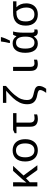

<svg xmlns="http://www.w3.org/2000/svg" viewBox="1580 -2425 1040 4240"><g transform="rotate(-90 2100.0 -305.0)"><path d="M103 -536H195V-395Q195 -355 188 -245H190Q229 -296 263 -333L446 -536H557L344 -306L571 0H465L283 -251L195 -167V0H103Z M654 -270Q654 -405 720.5 -475.5Q787 -546 898 -546Q970 -546 1026 -515Q1082 -484 1114 -421.5Q1146 -359 1146 -267Q1146 -177 1114.5 -114.5Q1083 -52 1028 -21Q973 10 901 10Q829 10 773.5 -21.5Q718 -53 686 -116Q654 -179 654 -270ZM1053 -269Q1053 -365 1014 -418.5Q975 -472 899 -472Q823 -472 784.5 -419Q746 -366 746 -269Q746 -173 785 -119Q824 -65 900 -65Q976 -65 1014.5 -118.5Q1053 -172 1053 -269Z M1422 -156V-461H1278V-501L1351 -536H1722V-461H1513V-164Q1513 -62 1608 -62Q1629 -62 1653 -65Q1677 -68 1693 -73V-5Q1678 1 1650 6Q1622 11 1594 11Q1515 11 1468.5 -26Q1422 -63 1422 -156Z M2232 63Q2232 47 2223.5 35.5Q2215 24 2189 14Q2163 4 2112 -5Q2015 -22 1966.5 -74.5Q1918 -127 1918 -224Q1918 -317 1957 -395Q1996 -473 2055 -536Q2114 -599 2216 -690Q2170 -686 2069 -686H1948V-760H2322V-693Q2192 -585 2123.5 -500.5Q2055 -416 2033 -354Q2011 -292 2011 -230Q2011 -176 2030 -146Q2049 -116 2083.5 -102Q2118 -88 2180 -75Q2255 -60 2288.5 -32.5Q2322 -5 2322 39Q2322 112 2259 195H2169Q2196 160 2214 124Q2232 88 2232 63Z M2654 -157V-536H2743V-158Q2743 -110 2761.5 -87Q2780 -64 2819 -64Q2839 -64 2863 -67.5Q2887 -71 2902 -75V-6Q2887 1 2860 5.5Q2833 10 2807 10Q2734 10 2694 -27.5Q2654 -65 2654 -157Z M3054 -267Q3054 -401 3109 -473.5Q3164 -546 3264 -546Q3316 -546 3352.5 -525.5Q3389 -505 3416 -464H3422Q3434 -509 3454 -536H3525Q3514 -503 3506.5 -442Q3499 -381 3499 -326V-120Q3499 -91 3510 -77.5Q3521 -64 3540 -64Q3555 -64 3570 -69V-3Q3562 2 3545.5 6Q3529 10 3511 10Q3476 10 3452 -8.5Q3428 -27 3418 -72H3411Q3386 -36 3350 -13Q3314 10 3257 10Q3162 10 3108 -61Q3054 -132 3054 -267ZM3411 -261V-267Q3411 -366 3379.5 -418.5Q3348 -471 3277 -471Q3210 -471 3178.5 -421Q3147 -371 3147 -269Q3147 -162 3180 -113Q3213 -64 3278 -64Q3346 -64 3378.5 -113.5Q3411 -163 3411 -261ZM3270 -620Q3280 -655 3289.5 -708.5Q3299 -762 3304 -805H3400V-794Q3392 -760 3369.5 -704Q3347 -648 3324 -606H3270Z M3654 -256Q3654 -536 3942 -536H4190V-462H4060Q4146 -381 4146 -247Q4146 -173 4118 -114.5Q4090 -56 4034.5 -23Q3979 10 3901 10Q3787 10 3720.5 -59Q3654 -128 3654 -256ZM4054 -245Q4054 -308 4033 -363.5Q4012 -419 3973 -462H3942Q3842 -462 3794.5 -414.5Q3747 -367 3747 -257Q3747 -168 3785 -116.5Q3823 -65 3902 -65Q3979 -65 4016.5 -113.5Q4054 -162 4054 -245Z"/></g></svg>

Font: Noto Sans Mono UI
Style: Regular
Weight: 400
Monospace: yes
Designer: Monotype Design team
Foundry: Monotype Imaging Inc.
Version: Version 1.000